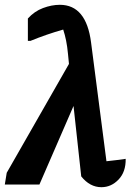

<svg xmlns="http://www.w3.org/2000/svg" viewBox="-73 -768 553 799"><path d="M-53 0 -45 -49 214 -502 210 -543Q207 -575 202 -599.5Q197 -624 190 -645Q120 -625 54 -598H43V-691Q70 -721 106 -734.5Q142 -748 176 -748Q286 -748 306 -591L370 -97Q390 -99 409.5 -101.5Q429 -104 450 -107Q451 -53 420.5 -21Q390 11 349 11Q301 11 265 -34L233 -327L91 0Z"/></svg>

Font: Piazzolla
Style: Bold Italic
Weight: 700
Italic angle: -11.3°
Designer: Juan Pablo del Peral
Foundry: Huerta Tipografica
Version: Version 1.330